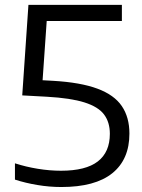

<svg xmlns="http://www.w3.org/2000/svg" viewBox="-20 -760 584 790"><path d="M232.5 9.5Q183 9.5 133.8 1.2Q84.5 -7 41.5 -21V-88Q86.5 -73.5 135.5 -65.5Q184.5 -57.5 231 -57.5Q333 -57.5 382.5 -95.8Q432 -134 432 -209.5Q432 -257 408.2 -288.8Q384.5 -320.5 327.8 -338.5Q271 -356.5 172.5 -362L71.5 -367.5L97 -740H481.5V-673.5H136.5L174.5 -706.5L153 -397.5L97 -433L198 -427.5Q311.5 -421 380.8 -395.2Q450 -369.5 481.2 -323.5Q512.5 -277.5 512.5 -210.5Q512.5 -104 442 -47.2Q371.5 9.5 232.5 9.5Z"/></svg>

Font: Encode Sans SC SemiExpanded
Style: Regular
Weight: 400
Width: 6
Designer: Multiple Designers
Foundry: Impallari Type
Version: Version 3.002